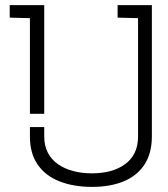

<svg xmlns="http://www.w3.org/2000/svg" viewBox="-20 -720 658 751"><path d="M574 -700H440V-651L520 -649V-187Q520 -150 507 -123Q494 -96 469.5 -78Q445 -60 412.5 -51Q380 -42 339 -42Q300 -42 266 -51Q232 -60 206.5 -78Q181 -96 167 -123Q153 -150 153 -187V-223H97V-186Q97 -120 127.5 -76Q158 -32 213 -10.5Q268 11 340 11Q412 11 464.5 -11Q517 -33 545.5 -77Q574 -121 574 -186ZM153 -700H18V-651L97 -649V-275H153Z"/></svg>

Font: AdventPro_ExpandedRegular
Style: ExpandedRegular
Weight: 400
Width: 7
Designer: VivaRado, Andreas Kalpakidis
Foundry: VivaRado, Andreas Kalpakidis
Version: Version 3.000